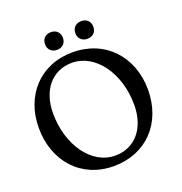

<svg xmlns="http://www.w3.org/2000/svg" viewBox="-155 -1010 1103 1163"><g transform="rotate(-20 397.0 -429.0)"><path d="M299.5 -761.5C334.5 -761.5 357 -785 357 -818.5C357 -852.5 334.5 -875.5 299.5 -875.5C264 -875.5 241.5 -852.5 241.5 -818.5C241.5 -784.5 264 -761.5 299.5 -761.5ZM495 -761.5C530.5 -761.5 553 -785 553 -818.5C553 -852.5 530.5 -875.5 495 -875.5C460 -875.5 437 -852.5 437 -818.5C437 -784.5 460 -761.5 495 -761.5ZM382.5 18C592.5 18 734 -133 734 -347.5C734 -560.5 591 -716 381 -716C170.5 -716 32.5 -562 32.5 -355C32.5 -137.5 174 18 382.5 18ZM411 -39C262.5 -39 144 -200 144 -408.5C144 -557.5 228 -657.5 355 -657.5C506.5 -657.5 624 -494.5 624 -290C624 -136 537.5 -39 411 -39Z"/></g></svg>

Font: dr Title
Style: Regular
Weight: 400
Version: Version 1.000;hotconv 1.0.109;makeotfexe 2.5.65596